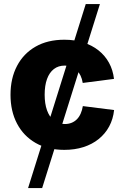

<svg xmlns="http://www.w3.org/2000/svg" viewBox="-20 -748 629 972"><path d="M122.1 204.1 414.1 -727.5H485.8L193.4 204.1ZM305.7 10.7Q221.2 10.7 160.2 -24.4Q99.1 -59.6 66.2 -122.3Q33.2 -185.1 33.2 -268.1Q33.2 -351.6 66.2 -414.3Q99.1 -477.1 160.2 -512Q221.2 -546.9 305.7 -546.9Q358.4 -546.9 402.1 -533Q445.8 -519 478.8 -492.9Q511.7 -466.8 531.7 -430.4Q551.8 -394 557.1 -348.6L398.9 -328.1Q395.5 -349.1 387.7 -365.2Q379.9 -381.3 368.4 -392.8Q356.9 -404.3 341.8 -410.2Q326.7 -416 308.1 -416Q275.4 -416 252.7 -398.4Q230 -380.9 218 -347.9Q206.1 -314.9 206.1 -268.6Q206.1 -223.1 218 -189.7Q230 -156.2 252.7 -138.2Q275.4 -120.1 308.1 -120.1Q326.7 -120.1 342 -126.2Q357.4 -132.3 369.1 -144Q380.9 -155.8 388.4 -172.9Q396 -189.9 399.4 -210.9L557.6 -190.9Q552.7 -145 532.7 -107.9Q512.7 -70.8 479.7 -44.2Q446.8 -17.6 402.6 -3.4Q358.4 10.7 305.7 10.7Z"/></svg>

Font: Inter 18pt ExtraBold
Style: Regular
Weight: 800
Designer: Rasmus Andersson
Foundry: rsms
Version: Version 4.001;git-66647c0bb